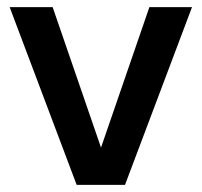

<svg xmlns="http://www.w3.org/2000/svg" viewBox="-20 -516 563 536"><path d="M194 0 7 -496H127L262 -104L397 -496H516L329 0Z"/></svg>

Font: Rethink Sans SemiBold
Style: Regular
Weight: 600
Designer: The Rethink Sans project authors (Hans Thiessen). DM Sans designed by Colophon Foundry.
Foundry: Rethink Communications LLC
Version: Version 1.001